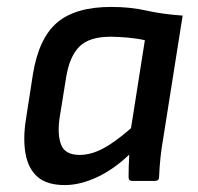

<svg xmlns="http://www.w3.org/2000/svg" viewBox="-20 -522 570 554"><path d="M167 12Q115 12 88 -12Q61 -36 53.5 -79.5Q46 -123 55 -179L75 -308Q92 -412 145 -457Q198 -502 301 -502Q356 -502 402.5 -491.5Q449 -481 507 -477L451 -123Q446 -95 443 -66.5Q440 -38 439 -11Q439 0 427 0H361Q351 0 351 -11Q351 -26 351.5 -42.5Q352 -59 353 -76Q308 -33 259.5 -10.5Q211 12 167 12ZM210 -75Q242 -75 276.5 -93Q311 -111 358 -152L398 -406Q376 -411 348.5 -413.5Q321 -416 299 -416Q238 -416 209.5 -388Q181 -360 171 -300L152 -182Q145 -133 156.5 -104Q168 -75 210 -75Z"/></svg>

Font: Sofia Sans SemiBold
Style: Italic
Weight: 600
Italic angle: -9°
Designer: Botio Nikoltchev, Ani Petrova
Foundry: lettersoup
Version: Version 4.100-B